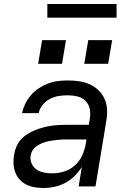

<svg xmlns="http://www.w3.org/2000/svg" viewBox="-20 -929 640 957"><path d="M199 8H198Q176 8 153.5 4.5Q131 1 112 -8.5Q93 -18 78.5 -33.5Q64 -49 56.5 -69Q49 -89 47.5 -111.5Q46 -134 50 -157Q53 -177 61 -196.5Q69 -216 83.5 -232.5Q98 -249 116.5 -260.5Q135 -272 154.5 -280Q174 -288 194.5 -293.5Q215 -299 235 -302Q255 -305 275.5 -306Q296 -307 316 -307H423L428 -339Q432 -364 427 -387.5Q422 -411 405.5 -427Q389 -443 365.5 -448.5Q342 -454 317 -454Q295 -454 272.5 -450.5Q250 -447 229 -436Q208 -425 192.5 -406Q177 -387 173 -365H90Q95 -389 106 -412Q117 -435 134.5 -455Q152 -475 174 -489.5Q196 -504 220 -513Q244 -522 268.5 -525Q293 -528 317 -528Q346 -528 374 -524Q402 -520 426.5 -509Q451 -498 470.5 -479.5Q490 -461 501 -436.5Q512 -412 513.5 -384Q515 -356 510 -327L456 0H372L388 -97Q373 -73 352 -52Q331 -31 305.5 -17.5Q280 -4 252.5 2Q225 8 199 8ZM241 -65Q270 -65 299.5 -74Q329 -83 352.5 -104Q376 -125 389 -153Q402 -181 407 -210L411 -234H316Q303 -234 290 -233.5Q277 -233 264 -231.5Q251 -230 237.5 -228Q224 -226 211 -222.5Q198 -219 185.5 -213.5Q173 -208 161.5 -200Q150 -192 142.5 -180Q135 -168 133 -155Q129 -134 137.5 -114.5Q146 -95 162 -84Q178 -73 199 -69Q220 -65 241 -65ZM400 -611 420 -729H539L519 -611ZM170 -611 190 -729H309L289 -611ZM216 -841V-909H561V-841Z"/></svg>

Font: Iosevka SS04 Extended
Style: Italic
Weight: 400
Width: 7
Italic angle: -9°
Monospace: yes
Designer: Belleve Invis
Foundry: Belleve Invis
Version: Version 19.0.0; ttfautohint (v1.8.4)